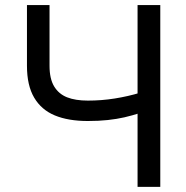

<svg xmlns="http://www.w3.org/2000/svg" viewBox="-20 -727 722 747"><path d="M172.7 -707.2V-471Q172.7 -420.6 190.6 -390.9Q208.6 -361.2 241 -348.4Q273.5 -335.6 321.8 -335.6Q375.3 -335.6 426.5 -343.8Q477.6 -351.9 526.9 -366.7V-288Q493.4 -277.3 463.9 -270.5Q434.4 -263.8 399.5 -260Q364.6 -256.2 321.8 -256.2Q245.5 -256.2 193.2 -278Q140.9 -299.7 112.9 -347.2Q84.9 -394.7 84.9 -471V-707.2ZM603.6 -707.2V0H515.2V-707.2Z"/></svg>

Font: Pretendard Variable
Style: Regular
Weight: 400
Designer: Base glyphs from Inter by Rasmus Andersson; Hangul glyphs from Noto Sans CJK(Source Han Sans) by Jang Soo-young and Kang
Foundry: Kil Hyung-jin
Version: Version 1.100;FEAKit 1.0